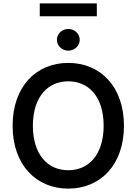

<svg xmlns="http://www.w3.org/2000/svg" viewBox="-20 -1111 812 1141"><path d="M716.6 -363.6C716.6 -597.7 575.3 -737.2 385.7 -737.2C196 -737.2 55 -597.7 55 -363.6C55 -130 196 9.9 385.7 9.9C575.3 9.9 716.6 -129.6 716.6 -363.6ZM175.4 -363.6C175.4 -535.2 263.8 -627.8 385.7 -627.8C507.8 -627.8 595.9 -535.2 595.9 -363.6C595.9 -192.1 507.8 -99.4 385.7 -99.4C263.8 -99.4 175.4 -192.1 175.4 -363.6ZM216.3 -1014.2H555.4V-1090.9H216.3ZM318.2 -874.6C318.2 -839.1 348.7 -810 386 -810C423.3 -810 453.8 -839.1 453.8 -874.6C453.8 -910.2 423.3 -938.9 386 -938.9C348.7 -938.9 318.2 -910.2 318.2 -874.6Z"/></svg>

Font: Magic Ui Pro Semi Bold
Style: Regular
Weight: 600
Designer: Stefan Endress, Andreas Faust
Version: Version 1.000;FEAKit 1.0